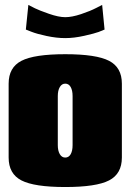

<svg xmlns="http://www.w3.org/2000/svg" viewBox="-20 -750 530 780"><path d="M371.1 -717.8 395 -730 404.8 -629.9Q396 -626 380.6 -620.1Q365.2 -614.3 323 -604.7Q280.8 -595.2 245.1 -595.2Q209.5 -595.2 169.4 -603.8Q129.4 -612.3 107.4 -621.1L85 -629.9L95.2 -730Q105.5 -724.6 122.1 -716.3Q138.7 -708 178.5 -694.1Q218.3 -680.2 245.1 -680.2Q272 -680.2 309.3 -692.6Q346.7 -705.1 371.1 -717.8ZM475.1 -410.2V-109.9Q475.1 -43.9 423.1 -17.1Q371.1 9.8 245.1 9.8Q119.1 9.8 67.1 -17.1Q15.1 -43.9 15.1 -109.9V-410.2Q15.1 -476.1 67.1 -502.9Q119.1 -529.8 245.1 -529.8Q371.1 -529.8 423.1 -502.9Q475.1 -476.1 475.1 -410.2ZM214.8 -359.9V-160.2Q214.8 -137.7 222.9 -123.8Q231 -109.9 245.1 -109.9Q259.3 -109.9 267.1 -123.5Q274.9 -137.2 274.9 -160.2V-359.9Q274.9 -382.8 267.1 -396.5Q259.3 -410.2 245.1 -410.2Q231 -410.2 222.9 -396.2Q214.8 -382.3 214.8 -359.9Z"/></svg>

Font: Mikodacs
Style: Regular
Weight: 400
Designer: gluk (gluksza@wp.pl)
Foundry: gluk (gluksza@wp.pl)
Version: Version 0.28